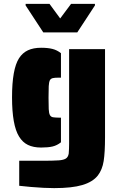

<svg xmlns="http://www.w3.org/2000/svg" viewBox="-20 -763 618 989"><path d="M78 -60Q42 -118 42 -262Q42 -407 78 -463Q96 -491 124 -504Q152 -517 192 -517Q226 -517 250 -511Q274 -505 294 -489V-363H283Q261 -363 251.5 -360.5Q242 -358 237 -350Q232 -339 231 -319Q230 -305 230 -260Q230 -215 231 -201Q232 -180 237 -170.5Q242 -161 253 -159Q267 -157 283 -157H294V-30Q274 -14 251 -8.5Q228 -3 192 -3Q152 -3 124 -16.5Q96 -30 78 -60ZM139 200 79 194V65H213Q249 65 283 63Q308 61 319.5 53.5Q331 46 334 28Q336 4 336 -23V-510H521V-56Q521 22 514 66.5Q507 111 484 141Q458 174 404.5 190Q351 206 259 206Q209 206 139 200ZM112 -735V-743H235L290 -668L346 -743H469V-735L378 -596H203Z"/></svg>

Font: Saira Stencil
Style: Regular
Weight: 400
Designer: Hector Gatti with collaboration of the Omnibus-Type team
Foundry: Omnibus-Type
Version: Version 1.003